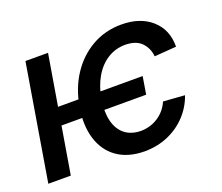

<svg xmlns="http://www.w3.org/2000/svg" viewBox="-107 -696 985 851"><g transform="rotate(-20 385.0 -271.0)"><path d="M546.9 -305.7 533.2 -222.7H102.1L115.7 -305.7ZM730.5 -377.4 627 -369.6Q623.5 -408.2 598.1 -435.1Q572.8 -461.9 521 -462.4Q475.1 -462.4 437.5 -438.7Q399.9 -415 375 -372.3Q350.1 -329.6 340.3 -272.5Q331.1 -214.4 341.6 -171.1Q352.1 -127.9 381.6 -104Q411.1 -80.1 458 -79.6Q488.8 -80.1 514.9 -91.1Q541 -102.1 561.3 -121.8Q581.5 -141.6 593.3 -168.9L694.3 -161.6Q677.2 -111.8 641.1 -72.8Q605 -33.7 554.4 -11.5Q503.9 10.7 442.4 11.2Q364.3 10.7 313.5 -25.1Q262.7 -61 242.9 -125.2Q223.1 -189.5 237.3 -272.5Q251 -354.5 292.2 -417.7Q333.5 -481 396 -516.8Q458.5 -552.7 535.2 -552.7Q624.5 -552.7 678 -504.9Q731.4 -457 730.5 -377.4ZM188 -545.9 96.7 0H-9.3L81.5 -545.9Z"/></g></svg>

Font: Inter Tight Medium
Style: Italic
Weight: 500
Italic angle: -9.39999°
Designer: Rasmus Andersson
Foundry: rsms
Version: Version 3.004